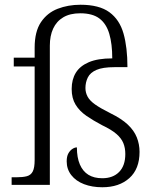

<svg xmlns="http://www.w3.org/2000/svg" viewBox="-20 -779 656 809"><path d="M411 10Q368 10 334 -3Q300 -16 280.5 -41Q261 -66 261 -99Q261 -120 268 -132.5Q275 -145 285 -151.5Q295 -158 304 -158Q304 -115 316.5 -86Q329 -57 352.5 -42.5Q376 -28 411 -28Q456 -28 482 -54.5Q508 -81 508 -130Q508 -156 499.5 -176.5Q491 -197 470 -215Q449 -233 411 -251Q373 -271 344 -291Q315 -311 298.5 -338Q282 -365 282 -404Q282 -444 299.5 -472.5Q317 -501 354.5 -517Q392 -533 453 -533Q453 -594 440.5 -636.5Q428 -679 399 -701Q370 -723 318 -723Q275 -723 246.5 -706Q218 -689 204 -658.5Q190 -628 190 -587V0H29V-32H49Q76 -32 93 -36.5Q110 -41 118 -56.5Q126 -72 126 -105V-499H38V-536H126V-578Q126 -646 152.5 -685.5Q179 -725 223 -742Q267 -759 319 -759Q398 -759 441 -727.5Q484 -696 500.5 -637.5Q517 -579 517 -496H462Q413 -496 386.5 -484.5Q360 -473 350 -452.5Q340 -432 340 -408Q340 -389 349 -372Q358 -355 380.5 -339Q403 -323 445 -302Q492 -279 518.5 -254Q545 -229 556.5 -200Q568 -171 568 -139Q568 -67 525 -28.5Q482 10 411 10Z"/></svg>

Font: Noto Serif Thai Light
Style: Regular
Weight: 300
Version: Version 2.001